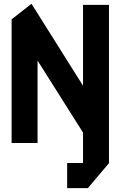

<svg xmlns="http://www.w3.org/2000/svg" viewBox="-20 -739 623 992"><path d="M40 0V-639L142 -719H143L409 -296V-714H543V104L434 233H327V103H409V-54L174 -426V0Z"/></svg>

Font: Foldit Thin SemiBold
Style: Regular
Weight: 600
Version: Version 1.003